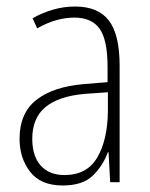

<svg xmlns="http://www.w3.org/2000/svg" viewBox="-20 -559 460 589"><path d="M210 -539Q281 -539 314 -496Q347 -453 347 -357V0H318L313 -92H311Q296 -51 265 -20.5Q234 10 172 10Q105 10 72.5 -32Q40 -74 40 -133Q40 -212 91.5 -252.5Q143 -293 237 -301L310 -307V-353Q310 -437 285.5 -471Q261 -505 208 -505Q182 -505 154 -497.5Q126 -490 94 -472L80 -503Q110 -520 143 -529.5Q176 -539 210 -539ZM240 -271Q160 -264 119.5 -230.5Q79 -197 79 -133Q79 -80 105 -51Q131 -22 178 -22Q247 -22 278.5 -76Q310 -130 311 -218V-276Z"/></svg>

Font: Noto Sans Kannada Condensed ExtraLight
Style: Regular
Weight: 200
Width: 3
Designer: Jelle Bosma - Monotype Design Team
Foundry: Monotype Imaging Inc.
Version: Version 2.005; ttfautohint (v1.8.4.7-5d5b)